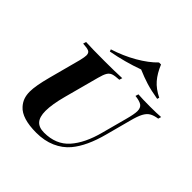

<svg xmlns="http://www.w3.org/2000/svg" viewBox="-218 -1013 1201 1201"><g transform="rotate(45 382.0 -413.0)"><path d="M501 -79Q464 -35 408 -10.5Q352 14 281 14Q154 14 106 -40Q87 -61 78.5 -85Q70 -109 70 -140Q70 -190 96 -288L153 -502Q161 -536 161 -550Q161 -572 146.5 -579Q132 -586 94 -588L100 -608Q151 -605 265 -605Q359 -605 420 -608L414 -588Q377 -586 359.5 -580Q342 -574 331.5 -557Q321 -540 311 -502L249 -271Q225 -181 225 -124Q225 -71 247 -46Q269 -21 315 -21Q420 -21 480.5 -89Q541 -157 573 -280L617 -444Q633 -503 633 -529Q633 -558 616 -570.5Q599 -583 557 -588L563 -608Q600 -605 670 -605Q729 -605 764 -608L758 -588Q724 -583 704 -571Q684 -559 670 -532.5Q656 -506 643 -456L599 -291Q563 -153 501 -79ZM247 -671 242 -685Q325 -711 397 -752.5Q469 -794 513 -840H531Q554 -784 585.5 -747.5Q617 -711 670 -685L666 -671Q601 -682 557.5 -695.5Q514 -709 465 -730Q361 -692 247 -671Z"/></g></svg>

Font: Playfair Display SC
Style: Bold Italic
Weight: 700
Italic angle: -14°
Designer: Claus Eggers Sørensen
Foundry: Claus Eggers Sørensen
Version: Version 1.200; ttfautohint (v1.6)